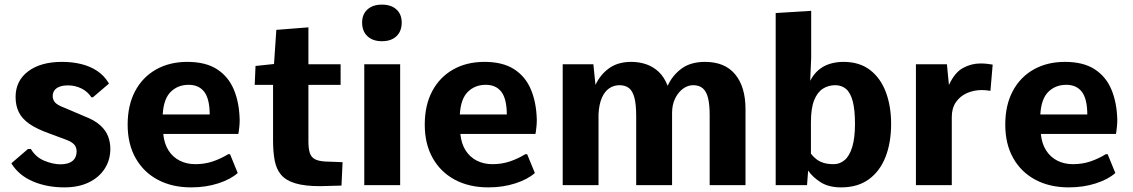

<svg xmlns="http://www.w3.org/2000/svg" viewBox="-20 -809 4949 839"><path d="M261.2 9.8Q184.6 9.8 123.2 -16.5Q61.9 -42.7 29.5 -95.4L102.2 -157.9H114.9Q136.4 -121.9 174.1 -106.4Q211.8 -91 244.5 -91Q279.2 -91 297.1 -106Q314.9 -120.9 314.9 -147.6Q314.9 -158.5 310.5 -168Q306.1 -177.5 294.3 -185.9Q282.5 -194.2 260.4 -201.7L191.5 -227.2Q138.7 -246.4 107.3 -268.5Q76 -290.6 62.1 -319.1Q48.1 -347.7 48.1 -385.1Q48.1 -456 103 -497.3Q157.9 -538.6 251 -538.6Q295.1 -538.6 334.4 -529.2Q373.6 -519.7 405 -498.9Q436.3 -478 456.3 -443.8L386 -383.8H379.4Q362.5 -409.7 335.1 -422.8Q307.7 -435.9 277.5 -435.9Q255.7 -435.9 240.6 -430.3Q225.6 -424.6 217.9 -414.1Q210.3 -403.6 210.3 -388.7Q210.3 -373.5 220.4 -361.5Q230.6 -349.5 265.4 -336.5L350.1 -300.4Q393.7 -283.7 418.1 -261.4Q442.5 -239.2 452.3 -213.2Q462.2 -187.2 462.2 -158.9Q462.2 -110.4 437.8 -72.3Q413.5 -34.2 368.5 -12.2Q323.5 9.8 261.2 9.8Z M815.3 9.8Q732 9.8 669.5 -23.5Q607 -56.8 572.4 -118.4Q537.8 -180 537.8 -264.2Q537.8 -349.4 570.5 -410.8Q603.2 -472.3 662.1 -505.4Q720.9 -538.6 798.4 -538.6Q878.3 -538.6 928 -506.7Q977.7 -474.8 1001.7 -417.9Q1025.6 -361 1027.3 -285.4Q1027.3 -270.2 1026 -256.8Q1024.6 -243.4 1023.3 -234.6Q1022.1 -225.8 1021.5 -223.6H693.4Q697.6 -180.9 716.5 -151.4Q735.4 -122 765.7 -106.8Q795.9 -91.6 833.3 -91.6Q874.9 -91.6 910.5 -103.8Q946.1 -116 977.1 -135.2H985.2L1018.8 -53Q987.9 -25.3 933.8 -7.8Q879.8 9.8 815.3 9.8ZM691 -308.8H896.4Q896 -377.2 872.5 -407.8Q849 -438.4 804.3 -438.4Q757.6 -438.4 726.3 -407.9Q694.9 -377.3 691 -308.8Z M1379.7 4.5Q1311.8 4.5 1270.7 -7.9Q1229.5 -20.2 1208.4 -45.1Q1187.4 -70 1180.3 -107.8Q1173.2 -145.6 1173.2 -196.5V-438.1H1093L1096.6 -520.8L1177.4 -529.3L1187.5 -678.5L1327.7 -689.5V-528.3H1468.4V-438.1H1327.7V-191.6Q1327.7 -160.1 1333.7 -141.1Q1339.6 -122.1 1356.2 -113.3Q1372.9 -104.5 1404.3 -103Q1422.5 -102.5 1440.6 -101.8Q1458.8 -101 1477 -100.2L1472.2 1.9Q1449.1 2.4 1425.9 3.2Q1402.7 3.9 1379.7 4.5Z M1571.8 0V-528.3H1728.6V0ZM1649 -628.9Q1609 -628.9 1585.7 -650.7Q1562.4 -672.5 1562.4 -710.4Q1562.4 -746.6 1585.7 -767.7Q1609 -788.8 1649 -788.8Q1689.4 -788.8 1712.4 -767.7Q1735.4 -746.6 1735.4 -710.4Q1735.4 -672.5 1712.4 -650.7Q1689.4 -628.9 1649 -628.9Z M2113.7 9.8Q2030.4 9.8 1967.9 -23.5Q1905.4 -56.8 1870.8 -118.4Q1836.1 -180 1836.1 -264.2Q1836.1 -349.4 1868.8 -410.8Q1901.6 -472.3 1960.4 -505.4Q2019.2 -538.6 2096.8 -538.6Q2176.7 -538.6 2226.4 -506.7Q2276.1 -474.8 2300 -417.9Q2323.9 -361 2325.7 -285.4Q2325.7 -270.2 2324.3 -256.8Q2322.9 -243.4 2321.7 -234.6Q2320.4 -225.8 2319.8 -223.6H1991.7Q1995.9 -180.9 2014.8 -151.4Q2033.8 -122 2064 -106.8Q2094.2 -91.6 2131.6 -91.6Q2173.2 -91.6 2208.8 -103.8Q2244.4 -116 2275.4 -135.2H2283.5L2317.2 -53Q2286.2 -25.3 2232.2 -7.8Q2178.1 9.8 2113.7 9.8ZM1989.4 -308.8H2194.7Q2194.3 -377.2 2170.8 -407.8Q2147.4 -438.4 2102.6 -438.4Q2056 -438.4 2024.6 -407.9Q1993.3 -377.3 1989.4 -308.8Z M2438.9 0V-528.3H2572.9L2582.1 -438Q2603 -483 2641.6 -510.8Q2680.1 -538.6 2739.2 -538.6Q2773.2 -538.6 2803.9 -528.1Q2834.6 -517.7 2858.8 -494.7Q2883 -471.7 2897.5 -434Q2918.4 -480.1 2958.3 -509.3Q2998.2 -538.6 3060.7 -538.6Q3147.6 -538.6 3192.6 -484Q3237.7 -429.5 3237.7 -332.1V0H3081.1V-307.1Q3081.1 -351.6 3074.1 -380.3Q3067.1 -409 3051.3 -422.9Q3035.5 -436.7 3008.8 -436.7Q2985.2 -436.7 2964.1 -421Q2943.1 -405.4 2929.9 -378.1Q2916.8 -350.8 2916.8 -315.6V0H2760V-302.2Q2760 -353.3 2752.1 -382.6Q2744.3 -411.9 2728.2 -424.3Q2712.1 -436.7 2687 -436.7Q2661.8 -436.7 2641.9 -422.9Q2622.1 -409.2 2609.9 -381.3Q2597.8 -353.5 2595.4 -310.9V0Z M3655.7 9.8Q3600.7 9.8 3565.2 -13.1Q3529.8 -36 3511.4 -63.8L3506.6 0H3369.6V-752L3524.7 -761.7V-556.7L3520.4 -455.9Q3535.3 -484.9 3556.8 -503.1Q3578.4 -521.4 3606.1 -530Q3633.8 -538.6 3665.5 -538.6Q3736.1 -538.6 3782.3 -502.9Q3828.4 -467.2 3851.2 -405.9Q3874 -344.6 3874 -267.5Q3874 -185.8 3849.6 -123.3Q3825.1 -60.8 3776.7 -25.5Q3728.2 9.8 3655.7 9.8ZM3622.8 -91.6Q3650.2 -91.6 3671.3 -109.8Q3692.4 -128 3704.2 -167Q3716.1 -206 3716.1 -267.6Q3716.1 -329.8 3706.2 -366.8Q3696.3 -403.8 3677.1 -420.3Q3657.8 -436.7 3630 -436.7Q3600 -436.7 3575.9 -421.5Q3551.8 -406.2 3537.7 -371.1Q3523.6 -336 3523.6 -275.3V-137.3Q3533.6 -124.4 3546.6 -114Q3559.6 -103.6 3578.2 -97.6Q3596.9 -91.6 3622.8 -91.6Z M3982.4 0V-528.3H4117.8L4126.6 -437.5Q4151.3 -491.5 4187.5 -511.6Q4223.7 -531.7 4264.6 -531.7Q4278.2 -531.7 4291.5 -530.4Q4304.7 -529 4317.8 -526.7L4308 -412.1Q4297.6 -413.9 4287.7 -414.7Q4277.8 -415.5 4271 -415.5Q4235.3 -415.5 4205.1 -402.1Q4175 -388.6 4157 -362.3Q4139.1 -335.9 4139.1 -297.8V0Z M4650.3 9.8Q4567 9.8 4504.5 -23.5Q4442 -56.8 4407.4 -118.4Q4372.8 -180 4372.8 -264.2Q4372.8 -349.4 4405.5 -410.8Q4438.2 -472.3 4497 -505.4Q4555.9 -538.6 4633.4 -538.6Q4713.3 -538.6 4763 -506.7Q4812.7 -474.8 4836.6 -417.9Q4860.5 -361 4862.3 -285.4Q4862.3 -270.2 4860.9 -256.8Q4859.6 -243.4 4858.3 -234.6Q4857 -225.8 4856.4 -223.6H4528.3Q4532.5 -180.9 4551.5 -151.4Q4570.4 -122 4600.6 -106.8Q4630.9 -91.6 4668.3 -91.6Q4709.9 -91.6 4745.5 -103.8Q4781.1 -116 4812 -135.2H4820.1L4853.8 -53Q4822.9 -25.3 4768.8 -7.8Q4714.7 9.8 4650.3 9.8ZM4526 -308.8H4731.3Q4731 -377.2 4707.5 -407.8Q4684 -438.4 4639.3 -438.4Q4592.6 -438.4 4561.2 -407.9Q4529.9 -377.3 4526 -308.8Z"/></svg>

Font: Comme
Style: Regular
Weight: 400
Designer: Vernon Adams
Foundry: Vernon Adams
Version: Version 1.000;gftools[0.9.27]